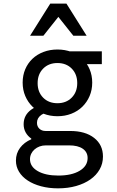

<svg xmlns="http://www.w3.org/2000/svg" viewBox="-20 -821 640 1051"><path d="M455.8 -444V-470H537.4V-540H324.2ZM261.4 -251.2Q193 -251.2 151.2 -221Q109.4 -190.8 109.4 -141Q109.4 -116 120.6 -95.9Q131.8 -75.8 151.2 -62.6V-58.5Q112.6 -42.2 89.9 -11.9Q67.2 18.4 67.2 58.2Q67.2 91.2 84.1 119.1Q101 147 131.7 167.1Q162.3 187.3 204.8 198.6Q247.3 210 297.4 210Q352 210 397.1 197.1Q442.2 184.2 474.8 161.2Q507.4 138.2 525.5 106.3Q543.6 74.5 543.6 35.8Q543.6 -28.4 495.2 -66.2Q446.9 -104 364.4 -104H229.4Q208.6 -104 195.5 -116.5Q182.4 -129 182.4 -148.8Q182.4 -175.4 206.5 -192.3Q230.6 -209.2 270 -209.2L266.8 -225.4L264.6 -235.8ZM231.2 -25.2H358.4Q406.6 -25.2 433.1 -6.8Q459.6 11.6 459.6 44.2Q459.6 87.6 416 113.8Q372.4 140 299.3 140Q229 140 186.6 115.6Q144.2 91.2 144.2 50.2Q144.2 34.4 150.8 20.7Q157.4 7 169.3 -3.3Q181.2 -13.6 196.8 -19.4Q212.5 -25.2 231.2 -25.2ZM104 -368.7Q104 -328.8 118.4 -295.2Q132.8 -261.6 158.2 -236.8Q183.6 -212.1 218.8 -198.4Q254 -184.8 294.4 -184.8Q335.4 -184.8 370.4 -198.4Q405.5 -212.1 430.7 -236.8Q456 -261.6 470.4 -295.2Q484.8 -328.9 484.8 -368.6Q484.8 -408.4 470.7 -441.7Q456.6 -475 431.3 -499.1Q406.1 -523.3 371 -536.6Q336 -550 294.6 -550Q253.2 -550 218 -536.6Q182.8 -523.2 157.5 -499.1Q132.2 -475 118.1 -441.8Q104 -408.5 104 -368.7ZM294.3 -256Q246.2 -256 216.1 -286.5Q186 -317.1 186 -365.9Q186 -414.8 216.2 -445.4Q246.4 -476 294.5 -476Q342.6 -476 372.7 -445.5Q402.8 -414.9 402.8 -366.1Q402.8 -317.2 372.6 -286.6Q342.4 -256 294.3 -256ZM144.6 -625.4H217.4L299.4 -728.6L381.4 -625.4H454.2L343.6 -801.4H255.2Z"/></svg>

Font: CommitMonoV143 ExtLt
Style: Regular
Weight: 200
Monospace: yes
Designer: Eigil Nikolajsen
Foundry: Eigil Nikolajsen
Version: Version 1.143